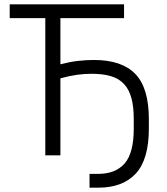

<svg xmlns="http://www.w3.org/2000/svg" viewBox="-20 -720 775 890"><path d="M190 -636H25V-700H555V-636H260V-422Q302 -433 340 -437.5Q378 -442 415 -442Q545 -442 607.5 -377Q670 -312 670 -168V-124Q670 19 609.5 84.5Q549 150 435 150H395V86H435Q515 86 557.5 38Q600 -10 600 -124V-168Q600 -226 589 -266Q578 -306 554.5 -331Q531 -356 494 -367Q457 -378 405 -378Q372 -378 338.5 -373.5Q305 -369 260 -357V0H190Z"/></svg>

Font: PT Root UI
Style: Regular
Weight: 400
Designer: Vitaly Kuzmin
Foundry: ParaType Ltd.
Version: Version 2.001G